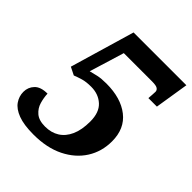

<svg xmlns="http://www.w3.org/2000/svg" viewBox="-201 -838 972 972"><g transform="rotate(45 285.0 -352.0)"><path d="M199 10Q130 10 88.4 -5.8Q46.8 -21.6 28.4 -48.5Q10 -75.4 10 -107Q10 -140 32.3 -163.5Q54.6 -187 103 -187Q104 -159 112.5 -129.5Q121 -100 144.5 -80Q168 -60 212 -60Q256 -60 288.1 -80.2Q320.2 -100.3 338.1 -140.2Q356 -180 356 -240.1Q356 -305 321.5 -336.5Q287 -368 235 -368Q199.1 -368 175.5 -361Q151.8 -354 132 -346L90 -367L192 -714H570L541 -532H480Q481 -545.2 482 -559.5Q483 -573.7 483 -579.8Q483 -591 472.9 -598Q462.8 -605 434 -605H231L174 -418Q192.4 -423 216.7 -428.5Q241.1 -434 277.8 -434Q381.7 -434 443.3 -385.8Q505 -337.7 505 -247.2Q505 -174 468.4 -116.1Q431.7 -58.1 363.3 -24.1Q294.9 10 199 10Z"/></g></svg>

Font: Noto Serif Tamil
Style: Italic
Weight: 400
Italic angle: -12°
Designer: Indian Type Foundry, Tom Grace, and the Monotype Design Team
Foundry: Monotype Imaging Inc.
Version: Version 2.003